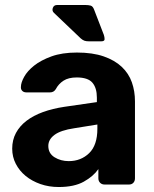

<svg xmlns="http://www.w3.org/2000/svg" viewBox="-20 -741 620 771"><path d="M216 10Q176 10 142 -2Q108 -14 83 -34.5Q58 -55 43.5 -83Q29 -111 29 -144Q29 -179 44 -207Q59 -235 86.5 -256Q114 -277 152.5 -291Q191 -305 238 -312L369 -331V-349Q369 -388 351 -409Q333 -430 288 -430Q255 -430 235 -417Q215 -404 204 -383Q196 -370 181 -370H86Q75 -370 69 -376.5Q63 -383 64 -392Q64 -409 77 -432.5Q90 -456 117 -477.5Q144 -499 186.5 -514.5Q229 -530 289 -530Q352 -530 396.5 -514.5Q441 -499 469 -472.5Q497 -446 509.5 -410.5Q522 -375 522 -334V-25Q522 -14 515.5 -7Q509 0 498 0H400Q389 0 382 -7Q375 -14 375 -25V-62Q355 -33 316.5 -11.5Q278 10 216 10ZM256 -94Q305 -94 338 -126Q371 -158 371 -224V-241L278 -226Q224 -218 199 -199.5Q174 -181 174 -155Q174 -125 199 -109.5Q224 -94 256 -94ZM338 -575Q326 -575 319 -577.5Q312 -580 304 -587L197 -689Q188 -697 192 -709Q196 -721 210 -721H321Q335 -721 344 -718.5Q353 -716 358 -702L397 -601Q400 -592 400 -583.5Q400 -575 386 -575Z"/></svg>

Font: Fz Rubik SemBd
Style: Regular
Weight: 600
Designer: Hubert and Fischer
Foundry: Hubert and Fischer
Version: Vit hóa bi FontZin.com